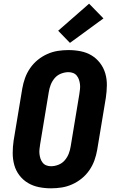

<svg xmlns="http://www.w3.org/2000/svg" viewBox="-20 -1015 640 1043"><path d="M257 8Q223 8 191 1.5Q159 -5 132 -21Q105 -37 85.5 -62.5Q66 -88 57.5 -119Q49 -150 49 -183.5Q49 -217 54 -251L101 -534Q106 -563 116 -591Q126 -619 143.5 -644.5Q161 -670 185 -689.5Q209 -709 237 -721.5Q265 -734 294 -738.5Q323 -743 352 -743Q386 -743 418.5 -736.5Q451 -730 477.5 -714Q504 -698 523.5 -672.5Q543 -647 552 -616Q561 -585 560.5 -551.5Q560 -518 555 -484L508 -201Q503 -172 493 -144Q483 -116 465.5 -90.5Q448 -65 424 -45.5Q400 -26 372 -13.5Q344 -1 315 3.5Q286 8 257 8ZM257 -112Q277 -112 297.5 -120Q318 -128 332 -144.5Q346 -161 353.5 -180.5Q361 -200 364 -220L411 -504Q413 -517 414.5 -530.5Q416 -544 414.5 -557Q413 -570 409 -582Q405 -594 397 -604Q389 -614 377 -618.5Q365 -623 352 -623Q332 -623 311.5 -615Q291 -607 277 -590.5Q263 -574 255.5 -554.5Q248 -535 245 -515L198 -231Q196 -218 194.5 -204.5Q193 -191 194.5 -178Q196 -165 200 -153Q204 -141 212 -131Q220 -121 232 -116.5Q244 -112 257 -112ZM360 -782 296 -848 464 -995 542 -915Z"/></svg>

Font: Iosevka Heavy Extended Oblique
Style: Regular
Weight: 900
Width: 7
Italic angle: -9°
Monospace: yes
Designer: Belleve Invis
Foundry: Belleve Invis
Version: Version 32.5.0; ttfautohint (v1.8.4)